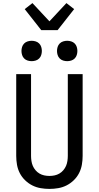

<svg xmlns="http://www.w3.org/2000/svg" viewBox="-20 -1215 640 1243"><path d="M300 8Q271 8 242.5 3Q214 -2 188.5 -15Q163 -28 142 -48.5Q121 -69 108 -94.5Q95 -120 90 -148.5Q85 -177 85 -206V-735H181V-206Q181 -190 183.5 -173Q186 -156 192.5 -141Q199 -126 210 -113Q221 -100 235.5 -91.5Q250 -83 266.5 -79.5Q283 -76 300 -76Q317 -76 333.5 -79.5Q350 -83 364.5 -91.5Q379 -100 390 -113Q401 -126 407.5 -141Q414 -156 416.5 -173Q419 -190 419 -206V-735H515V-206Q515 -177 510 -148.5Q505 -120 492 -94.5Q479 -69 458 -48.5Q437 -28 411.5 -15Q386 -2 357.5 3Q329 8 300 8ZM415 -819Q402 -819 389 -823Q376 -827 366.5 -836.5Q357 -846 353 -859Q349 -872 349 -885Q349 -898 353 -911Q357 -924 366.5 -933.5Q376 -943 389 -947Q402 -951 415 -951Q428 -951 441 -947Q454 -943 463.5 -933.5Q473 -924 477 -911Q481 -898 481 -885Q481 -872 477 -859Q473 -846 463.5 -836.5Q454 -827 441 -823Q428 -819 415 -819ZM185 -819Q172 -819 159 -823Q146 -827 136.5 -836.5Q127 -846 123 -859Q119 -872 119 -885Q119 -898 123 -911Q127 -924 136.5 -933.5Q146 -943 159 -947Q172 -951 185 -951Q198 -951 211 -947Q224 -943 233.5 -933.5Q243 -924 247 -911Q251 -898 251 -885Q251 -872 247 -859Q243 -846 233.5 -836.5Q224 -827 211 -823Q198 -819 185 -819ZM247 -1020 140 -1156 190 -1195 300 -1077 410 -1195 460 -1156 353 -1020Z"/></svg>

Font: Iosevka Aile Medium
Style: Regular
Weight: 500
Designer: Belleve Invis
Foundry: Belleve Invis
Version: Version 27.3.5; ttfautohint (v1.8.4)